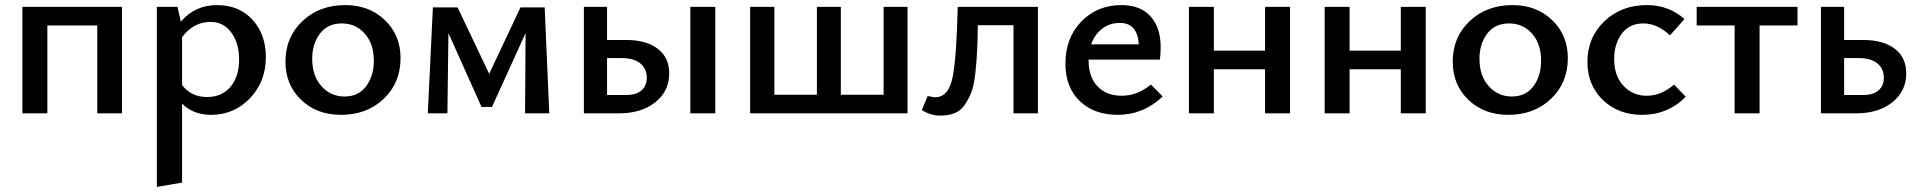

<svg xmlns="http://www.w3.org/2000/svg" viewBox="-20 -445 7546 754"><path d="M459 -418V0H362V-345H166V0H68V-418Z M832 -425Q919 -425 971.5 -367.5Q1024 -310 1024 -221Q1024 -124 961.5 -59Q899 6 809 6Q739 6 695 -38V272L596 289V-418H677L690 -360Q746 -425 832 -425ZM793 -64Q851 -64 885 -104Q919 -144 919 -212Q919 -275 888.5 -317Q858 -359 807 -359Q740 -359 695 -299V-111Q731 -64 793 -64Z M1319 6Q1224 6 1162.5 -53Q1101 -112 1101 -203Q1101 -299 1167.5 -362Q1234 -425 1336 -425Q1430 -425 1491.5 -366Q1553 -307 1553 -217Q1553 -120 1487 -57Q1421 6 1319 6ZM1333 -66Q1388 -66 1418 -106.5Q1448 -147 1448 -206Q1448 -273 1412.5 -313Q1377 -353 1322 -353Q1267 -353 1236.5 -313Q1206 -273 1206 -214Q1206 -147 1242.5 -106.5Q1279 -66 1333 -66Z M2137 0H2042L2044 -315L1912 -25H1871L1741 -315L1737 0H1660L1680 -416H1777L1901 -155L2024 -416H2119Z M2439 -288Q2518 -288 2563 -253.5Q2608 -219 2608 -157Q2608 -87 2553.5 -43.5Q2499 0 2412 0H2273V-418H2364V-288ZM2691 -418H2789V0H2691ZM2440 -72Q2478 -72 2499 -90Q2520 -108 2520 -139Q2520 -176 2494 -196.5Q2468 -217 2421 -217H2364V-72Z M3450 -418H3544V0H2926V-418H3021V-73H3188V-418H3282V-73H3450Z M4056 -418V0H3960V-346H3820Q3819 -281 3817 -241.5Q3815 -202 3810 -156Q3805 -110 3795 -84Q3785 -58 3769.5 -34.5Q3754 -11 3729.5 -1Q3705 9 3672 9Q3634 9 3600 -13L3623 -68Q3645 -63 3652 -63Q3707 -63 3722 -147Q3737 -231 3741 -418Z M4500 -113 4546 -66Q4470 6 4369 6Q4277 6 4220.5 -48Q4164 -102 4164 -195Q4164 -296 4226.5 -360.5Q4289 -425 4384 -425Q4459 -425 4498.5 -380.5Q4538 -336 4538 -261Q4538 -229 4535 -211H4255V-207Q4255 -143 4290 -106Q4325 -69 4385 -69Q4446 -69 4500 -113ZM4378 -355Q4338 -355 4308.5 -332.5Q4279 -310 4265 -271H4452Q4447 -355 4378 -355Z M4948 -418H5046V0H4948V-173H4747V0H4649V-418H4747V-246H4948Z M5481 -418H5579V0H5481V-173H5280V0H5182V-418H5280V-246H5481Z M5903 6Q5808 6 5746.5 -53Q5685 -112 5685 -203Q5685 -299 5751.5 -362Q5818 -425 5920 -425Q6014 -425 6075.5 -366Q6137 -307 6137 -217Q6137 -120 6071 -57Q6005 6 5903 6ZM5917 -66Q5972 -66 6002 -106.5Q6032 -147 6032 -206Q6032 -273 5996.5 -313Q5961 -353 5906 -353Q5851 -353 5820.5 -313Q5790 -273 5790 -214Q5790 -147 5826.5 -106.5Q5863 -66 5917 -66Z M6429 6Q6335 6 6274.5 -52.5Q6214 -111 6214 -202Q6214 -298 6280.5 -361.5Q6347 -425 6447 -425Q6534 -425 6595 -370L6538 -306Q6488 -353 6434 -353Q6379 -353 6349 -313Q6319 -273 6319 -213Q6319 -147 6355.5 -108Q6392 -69 6447 -69Q6504 -69 6554 -113L6600 -65Q6530 6 6429 6Z M7039 -418V-345H6890V0H6792V-345H6643V-418Z M7297 -288Q7376 -288 7421 -253.5Q7466 -219 7466 -157Q7466 -87 7411.5 -43.5Q7357 0 7270 0H7131V-418H7222V-288ZM7298 -72Q7336 -72 7357 -90Q7378 -108 7378 -139Q7378 -176 7352 -196.5Q7326 -217 7279 -217H7222V-72Z"/></svg>

Font: EauTest Semibold
Style: Regular
Weight: 600
Designer: Christian Thalmann (Catharsis Fonts)
Version: Version 0.001;PS 000.001;hotconv 1.0.88;makeotf.lib2.5.64775